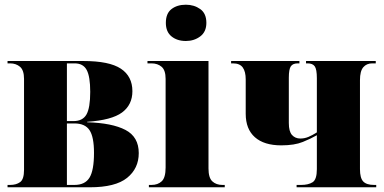

<svg xmlns="http://www.w3.org/2000/svg" viewBox="-20 -795 1630 815"><path d="M12 0V-10H23Q49 -10 65.5 -22Q82 -34 82 -74V-460Q82 -497 65 -511.5Q48 -526 23 -526H12V-536H334Q444 -536 493 -503.5Q542 -471 542 -408Q542 -350 498 -317.5Q454 -285 350 -278V-276Q456 -273 512.5 -243.5Q569 -214 569 -145Q569 -80 519.5 -40Q470 0 361 0ZM292 -281Q331 -281 347 -309Q363 -337 363 -405Q363 -470 348 -498Q333 -526 297 -526H264V-281ZM296 -10Q341 -10 360 -41Q379 -72 379 -146Q379 -214 360 -242.5Q341 -271 296 -271H264V-10Z M769 -621Q732 -621 708 -640.5Q684 -660 684 -698Q684 -738 708 -756.5Q732 -775 769 -775Q804 -775 830 -756.5Q856 -738 856 -698Q856 -660 830 -640.5Q804 -621 769 -621ZM612 0V-10H623Q650 -10 666.5 -25.5Q683 -41 683 -84V-460Q683 -497 666 -511.5Q649 -526 623 -526H606V-536H865V-80Q865 -40 881.5 -25Q898 -10 924 -10H934V0Z M1239 0V-10H1258Q1289 -10 1307 -21.5Q1325 -33 1325 -77V-221Q1301 -207 1265.5 -192.5Q1230 -178 1174 -178Q1101 -178 1062 -212.5Q1023 -247 1023 -312V-458Q1023 -491 1010.5 -508.5Q998 -526 969 -526H961V-536H1251V-526H1244Q1223 -526 1214.5 -513.5Q1206 -501 1206 -465V-273Q1206 -237 1219.5 -222Q1233 -207 1255 -207Q1273 -207 1289.5 -214Q1306 -221 1325 -233V-463Q1325 -501 1316 -513.5Q1307 -526 1286 -526H1279V-536H1575V-526H1560Q1536 -526 1522 -509.5Q1508 -493 1508 -455V-77Q1508 -39 1522 -24.5Q1536 -10 1568 -10H1577V0Z"/></svg>

Font: Noto Serif Display SemiCondensed Black
Style: Regular
Weight: 900
Width: 4
Designer: Monotype Design Team
Foundry: Monotype Imaging Inc.
Version: Version 2.009